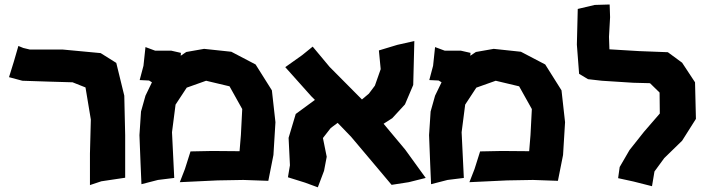

<svg xmlns="http://www.w3.org/2000/svg" viewBox="-20 -798 3095 841"><path d="M60.5 -596.7 41 -529.3 19.5 -460 78.1 -444.3 197.3 -440.4 297.9 -437.5 354.5 -415 377.9 -274.4 374 -125V12.7L423.8 -3.9L528.3 -19.5V-206.1L524.4 -378.9L489.3 -522.5L420.9 -565.4L253.9 -581.1H110.4L82 -587.9Z M617.2 -591.8 608.4 -509.8 591.8 -447.3 632.8 -445.3 645.5 -437.5 617.2 -378.9 597.7 -309.6 590.8 -206.1 595.7 -81.1 599.6 8.8 671.9 -9.8 743.2 -18.6 733.4 -218.8 749 -339.8 797.9 -414.1 882.8 -444.3 985.4 -419.9 1041 -320.3 1035.2 -207 1029.3 -135.7 909.2 -136.7 814.5 -134.8 790 -57.6 767.6 0 932.6 -7.8 1045.9 -9.8 1155.3 -5.9 1177.7 -119.1 1186.5 -262.7 1170.9 -402.3 1099.6 -515.6 993.2 -571.3 874 -584 795.9 -570.3 771.5 -553.7 772.5 -566.4 729.5 -576.2H659.2Z M1349.6 -593.8 1303.7 -556.6 1229.5 -503.9 1343.8 -376 1359.4 -360.4 1275.4 -298.8 1244.1 -194.3 1250 -74.2 1241.2 -21.5 1316.4 2 1372.1 22.5 1399.4 -49.8 1411.1 -111.3 1394.5 -193.4 1428.7 -237.3 1459 -259.8 1517.6 -199.2 1623 -74.2 1695.3 11.7 1770.5 0 1844.7 -18.6 1754.9 -142.6 1660.2 -255.9 1698.2 -280.3 1753.9 -340.8 1790 -425.8 1794.9 -618.2 1720.7 -601.6 1639.6 -577.1 1647.5 -495.1 1622.1 -422.9 1595.7 -387.7 1565.4 -362.3 1423.8 -504.9Z M1885.7 -591.8 1877 -509.8 1860.4 -447.3 1901.4 -445.3 1914.1 -437.5 1885.7 -378.9 1866.2 -309.6 1859.4 -206.1 1864.3 -81.1 1868.2 8.8 1940.4 -9.8 2011.7 -18.6 2002 -218.8 2017.6 -339.8 2066.4 -414.1 2151.4 -444.3 2253.9 -419.9 2309.6 -320.3 2303.7 -207 2297.9 -135.7 2177.7 -136.7 2083 -134.8 2058.6 -57.6 2036.1 0 2201.2 -7.8 2314.5 -9.8 2423.8 -5.9 2446.3 -119.1 2455.1 -262.7 2439.5 -402.3 2368.2 -515.6 2261.7 -571.3 2142.6 -584 2064.5 -570.3 2040 -553.7 2041 -566.4 1998 -576.2H1927.7Z M2650.4 -778.3 2585 -776.4 2510.7 -758.8 2506.8 -602.5 2516.6 -474.6 2555.7 -451.2 2616.2 -444.3 2753.9 -435.5 2827.1 -433.6 2869.1 -392.6 2870.1 -300.8 2800.8 -220.7 2737.3 -140.6 2694.3 -66.4 2687.5 -17.6 2754.9 -2.9 2835.9 17.6 2846.7 -46.9 2889.6 -105.5 2967.8 -181.6 3028.3 -277.3 3024.4 -437.5 2967.8 -523.4 2905.3 -569.3 2778.3 -574.2 2649.4 -582 2647.5 -636.7 2652.3 -722.7Z"/></svg>

Font: MaokenAssortedSans-TC
Style: Regular
Weight: 500
Version: Version 0.83